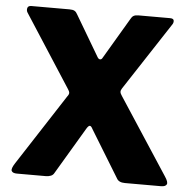

<svg xmlns="http://www.w3.org/2000/svg" viewBox="-53 -795 848 847"><g transform="rotate(5 371.5 -371.0)"><path d="M704 -45Q721 -20 715.5 -10Q710 0 691 0H531Q503 0 494 -18L368 -224Q361 -238 355 -238Q349 -238 341 -225L218 -18Q213 -8 203 -4Q193 0 180 0H53Q34 0 29 -9.5Q24 -19 41 -45L244 -358Q252 -368 251.5 -375Q251 -382 244 -392L38 -711Q32 -720 34.5 -731Q37 -742 52 -742H221Q236 -742 243.5 -737.5Q251 -733 256 -723L363 -542Q368 -534 374.5 -534Q381 -534 385 -542L492 -723Q497 -733 504.5 -737.5Q512 -742 526 -742H666Q682 -742 683 -732Q684 -722 677 -713L482 -415Q476 -406 476.5 -399Q477 -392 484 -382L704 -45Z"/></g></svg>

Font: Libre Franklin ExtraBold
Style: Regular
Weight: 800
Designer: Pablo Impallari, Rodrigo Fuenzalida, Nhung Nguyen
Foundry: Impallari Type
Version: Version 3.000